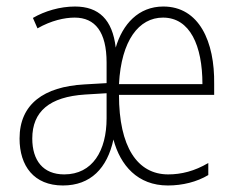

<svg xmlns="http://www.w3.org/2000/svg" viewBox="-20 -559 727 589"><path d="M481 -539C405 -539 356 -485 335 -413C325 -499 283 -539 210 -539C164 -539 117 -525 81 -504L95 -472C137 -496 178 -505 209 -505C272 -505 307 -461 307 -367V-304L238 -300C115 -293 40 -240 40 -134C40 -50 84 10 173 10C258 10 309 -43 328 -131C349 -52 402 10 495 10C540 10 584 -1 619 -22V-59C577 -34 536 -24 496 -24C401 -24 345 -109 345 -268H637V-301C639 -431 591 -539 481 -539ZM480 -505C563 -505 601 -419 601 -301H345C352 -435 406 -505 480 -505ZM241 -269 307 -273V-196C307 -97 264 -24 177 -24C112 -24 79 -67 79 -134C79 -217 132 -262 241 -269Z"/></svg>

Font: Noto Sans Gujarati Condensed ExtraLight
Style: Regular
Weight: 200
Width: 3
Designer: Jelle Bosma - Monotype Design Team, Universal Thirst
Foundry: Monotype Imaging Inc.
Version: Version 2.106